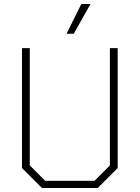

<svg xmlns="http://www.w3.org/2000/svg" viewBox="-20 -941 699 961"><path d="M90 -100V-700H129V-113L206 -36H453L530 -113V-700H569V-100L469 0H190ZM387 -921H433L349 -772H313Z"/></svg>

Font: Chakra Petch ExtraLight
Style: Regular
Weight: 275
Designer: Katatrad Aksorn Co.,Ltd.
Foundry: Cadson Demak Co.,Ltd.
Version: Version 1.000; ttfautohint (v1.6)